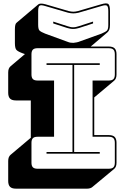

<svg xmlns="http://www.w3.org/2000/svg" viewBox="-20 -1008 745 1147"><path d="M501 119H75Q51 119 40 108Q29 97 29 73V-46Q29 -59 32.5 -68Q36 -77 43 -83L164 -185V-408H75Q51 -408 40 -419Q29 -430 29 -454V-575Q29 -588 32.5 -597Q36 -606 43 -612L129 -685L117 -689Q87 -700 78 -710Q69 -720 69 -751V-832Q69 -849 71.5 -859Q74 -869 80 -873L209 -982Q214 -986 224.5 -986.5Q235 -987 253 -982L390 -942Q406 -938 418 -938Q430 -938 446 -942L583 -982Q616 -992 626.5 -984.5Q637 -977 637 -941V-860Q637 -841 633 -831Q629 -821 621 -814L522 -730H630Q654 -730 665 -719Q676 -708 676 -684V-563Q676 -550 672.5 -541Q669 -532 662 -526L543 -426V-201H630Q654 -201 665 -190Q676 -179 676 -155V-36Q676 -23 672.5 -14Q669 -5 662 1L532 109Q528 113 519.5 116Q511 119 501 119ZM449 -932Q432 -928 418 -928Q404 -928 387 -932L250 -972Q224 -980 216 -974Q208 -968 208 -941V-860Q208 -833 216.5 -825Q225 -817 250 -807L387 -757Q394 -754 402 -753Q410 -752 419 -752Q428 -753 438.5 -755Q449 -757 458 -761L586 -807Q610 -817 618.5 -825Q627 -833 627 -860V-941Q627 -968 619 -974Q611 -980 586 -972ZM298 -879 385 -851Q392 -849 399.5 -847Q407 -845 417 -845Q427 -845 434.5 -847Q442 -849 449 -851L536 -879V-868L453 -841Q444 -839 436 -837Q428 -835 417 -835Q406 -835 398 -837Q390 -839 381 -841L298 -868ZM204 0H630Q649 0 657.5 -8.5Q666 -17 666 -36V-155Q666 -174 657.5 -182.5Q649 -191 630 -191H533V-527H630Q649 -527 657.5 -535.5Q666 -544 666 -563V-684Q666 -703 657.5 -711.5Q649 -720 630 -720H204Q185 -720 176.5 -711.5Q168 -703 168 -684V-563Q168 -544 176.5 -535.5Q185 -527 204 -527H303V-191H204Q185 -191 176.5 -182.5Q168 -174 168 -155V-36Q168 -17 176.5 -8.5Q185 0 204 0ZM576 -90H258V-100H413V-620H258V-630H576V-620H423V-100H576Z"/></svg>

Font: Bungee Shade
Style: Regular
Weight: 400
Designer: David Jonathan Ross
Foundry: David Jonathan Ross
Version: Version 1.000;PS 1.0;hotconv 1.0.72;makeotf.lib2.5.5900